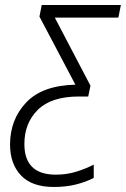

<svg xmlns="http://www.w3.org/2000/svg" viewBox="-20 -734 501 764"><path d="M353 -26V-79Q320 -62 282.5 -50.5Q245 -39 202 -39Q77 -39 77 -161Q77 -244 130.5 -297Q184 -350 294 -350H331L340 -393L198 -664H451L461 -714H146L137 -668L280 -397Q148 -394 84 -326Q20 -258 20 -159Q20 -82 63.5 -36Q107 10 194 10Q243 10 282.5 0Q322 -10 353 -26Z"/></svg>

Font: Noto Sans UI SemiCondensed Light
Style: Italic
Weight: 300
Width: 4
Designer: Monotype Design Team
Foundry: Monotype Imaging Inc.
Version: 1.001